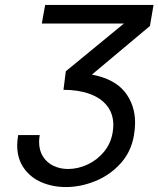

<svg xmlns="http://www.w3.org/2000/svg" viewBox="-20 -745 640 776"><path d="M138 -171.5Q138 -137 153.8 -112.2Q169.5 -87.5 196.2 -74.8Q223 -62 254.5 -62Q295 -62 333.8 -80Q372.5 -98 400 -131.2Q427.5 -164.5 435 -208Q438 -224.5 438 -239.5Q438 -285 413 -317Q388 -349 342.5 -365.5Q297 -382 236.5 -382L246 -457L481 -650H149L162.5 -725H600.5L586 -640L351.5 -443.5Q442.5 -426 484.2 -373.8Q526 -321.5 526 -248.5Q526 -225 521 -196Q509.5 -130.5 466.5 -83.5Q423.5 -36.5 364.5 -12.8Q305.5 11 246.5 11Q193 11 148 -8.2Q103 -27.5 76.2 -65.8Q49.5 -104 49.5 -157.5Q49.5 -176 53.5 -199H140.5Q138 -183 138 -171.5Z"/></svg>

Font: JuliaMono Italic
Style: Regular
Weight: 400
Italic angle: -9°
Monospace: yes
Designer: cormullion
Foundry: corm
Version: Version 0.049; ttfautohint (v1.8.4)